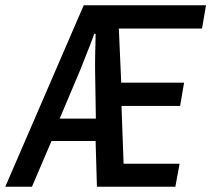

<svg xmlns="http://www.w3.org/2000/svg" viewBox="-70 -707 800 727"><path d="M-50 0 247 -687H710L695 -599H380L389 -394H627L612 -306H390L398 -87H610L594 0H297L292 -173H125L51 0ZM156 -258H293L290 -445Q290 -456 290 -472Q290 -488 290.5 -507Q291 -526 291.5 -545Q292 -564 292 -579H287Q280 -559 270 -533.5Q260 -508 250.5 -484.5Q241 -461 235 -445Z"/></svg>

Font: Archivo ExtraCondensed Medium
Style: Italic
Weight: 500
Width: 2
Italic angle: -10°
Designer: Hector Gatti
Foundry: Omnibus-Type
Version: Version 2.001